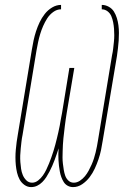

<svg xmlns="http://www.w3.org/2000/svg" viewBox="-20 -755 540 783"><path d="M278 8Q266 8 256 2.5Q246 -3 240 -12.5Q234 -22 230 -33Q226 -44 224 -55.5Q222 -67 220.5 -78.5Q219 -90 218.5 -102Q218 -114 218 -126Q218 -138 219 -150Q215 -138 211 -126Q207 -114 202.5 -102Q198 -90 193 -78.5Q188 -67 182 -55.5Q176 -44 169 -33Q162 -22 152.5 -12.5Q143 -3 131.5 2.5Q120 8 107 8Q92 8 79.5 -1Q67 -10 60 -23Q53 -36 49.5 -51Q46 -66 44.5 -81.5Q43 -97 43 -113Q43 -129 44.5 -145Q46 -161 48 -176.5Q50 -192 53 -208L110 -553Q113 -572 117 -590.5Q121 -609 127 -627.5Q133 -646 141.5 -664Q150 -682 162.5 -698Q175 -714 192.5 -724.5Q210 -735 229 -735V-717Q212 -717 197 -706Q182 -695 172.5 -680Q163 -665 156 -649Q149 -633 144 -616.5Q139 -600 135.5 -583.5Q132 -567 129 -550L72 -205Q69 -191 67.5 -177Q66 -163 64.5 -149Q63 -135 62.5 -121.5Q62 -108 63 -94Q64 -80 66 -66.5Q68 -53 73 -41Q78 -29 87.5 -19.5Q97 -10 111 -10Q124 -10 135.5 -19Q147 -28 155 -39.5Q163 -51 169 -63.5Q175 -76 180 -88.5Q185 -101 189.5 -113.5Q194 -126 198 -139Q202 -152 205.5 -165Q209 -178 212 -190.5Q215 -203 218 -216Q221 -229 223.5 -242Q226 -255 228 -268Q230 -281 233 -294L263 -478H283L252 -294Q250 -281 248 -268Q246 -255 244.5 -242Q243 -229 241.5 -216Q240 -203 238.5 -190Q237 -177 236.5 -164Q236 -151 235.5 -138.5Q235 -126 235 -113Q235 -100 236.5 -87.5Q238 -75 240 -62.5Q242 -50 246 -38.5Q250 -27 259 -18.5Q268 -10 281 -10Q294 -10 306 -18Q318 -26 326.5 -36.5Q335 -47 341.5 -59Q348 -71 353.5 -83.5Q359 -96 363 -108.5Q367 -121 370 -133.5Q373 -146 375.5 -159Q378 -172 380 -185L437 -530Q440 -543 441.5 -556.5Q443 -570 444.5 -584Q446 -598 446 -611.5Q446 -625 445 -638Q444 -651 441.5 -664Q439 -677 434 -689Q429 -701 418.5 -709Q408 -717 395 -717V-735Q410 -735 423.5 -727.5Q437 -720 444.5 -708Q452 -696 456.5 -681.5Q461 -667 463 -651.5Q465 -636 465 -620.5Q465 -605 464 -589.5Q463 -574 461 -558Q459 -542 457 -527L399 -182Q396 -162 392 -143Q388 -124 381.5 -105Q375 -86 366.5 -67.5Q358 -49 345.5 -32.5Q333 -16 315.5 -4Q298 8 278 8Z"/></svg>

Font: Iosevka Curly Slab ThObl
Style: Regular
Weight: 100
Italic angle: -9°
Monospace: yes
Designer: Belleve Invis
Foundry: Belleve Invis
Version: Version 11.0.0; ttfautohint (v1.8.3)